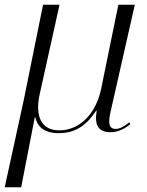

<svg xmlns="http://www.w3.org/2000/svg" viewBox="-56 -556 623 816"><path d="M-36 240H34L92 -58H94C102 -20 129 10 194 10C268 10 314 -27 353 -86H355C344 -21 364 6 415 6C447 6 475 -10 498 -28L494 -36C474 -21 454 -8 436 -8C408 -8 403 -30 413 -77L517 -536H447L374 -179C354 -80 288 -2 196 -2C118 -2 92 -64 113 -157L197 -536H127L45 -131Z"/></svg>

Font: Noto Serif Display Light
Style: Italic
Weight: 300
Italic angle: -12°
Designer: Monotype Design Team
Foundry: Monotype Imaging Inc.
Version: Version 2.009